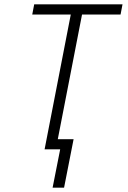

<svg xmlns="http://www.w3.org/2000/svg" viewBox="-20 -690 590 887"><path d="M223 177 258 0H186L307 -623H129L138 -670H546L537 -623H359L247 -47H320L276 177Z"/></svg>

Font: Lode Dark Term
Style: Italic
Weight: 400
Italic angle: -11°
Monospace: yes
Designer: Belleve Invis
Foundry: Belleve Invis
Version: Version 29.2.0